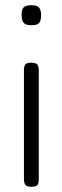

<svg xmlns="http://www.w3.org/2000/svg" viewBox="-20 -707 240 738"><path d="M100 11Q90 11 83.5 8Q77 5 74.5 -1.5Q72 -8 72 -19V-437Q72 -448 74.5 -454.5Q77 -461 83.5 -463.5Q90 -466 101 -466Q112 -466 118 -463Q124 -460 126.5 -453.5Q129 -447 129 -435V-18Q129 -7 126.5 -0.5Q124 6 117.5 8.5Q111 11 100 11ZM100 -610Q86 -610 78 -614Q70 -618 66.5 -627Q63 -636 63 -650Q63 -664 66.5 -672Q70 -680 78.5 -683.5Q87 -687 101 -687Q115 -687 123 -683Q131 -679 134.5 -670.5Q138 -662 138 -647Q138 -634 134.5 -625.5Q131 -617 123 -613.5Q115 -610 100 -610Z"/></svg>

Font: Fredoka SemiCondensed Light
Style: Regular
Weight: 300
Width: 4
Designer: Ben Nathan
Foundry: Milena B. Brandão, Ben Nathan
Version: Version 2.001